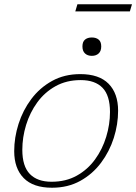

<svg xmlns="http://www.w3.org/2000/svg" viewBox="-20 -869 638 899"><path d="M356 -522Q444 -522 488.5 -476.8Q533 -431.5 533 -350.5Q533 -287 512.8 -223.2Q492.5 -159.5 453 -106.8Q413.5 -54 355.8 -22Q298 10 223.5 10Q135.5 10 91 -35.2Q46.5 -80.5 46.5 -161.5Q46.5 -225 66.8 -288.8Q87 -352.5 126.5 -405.2Q166 -458 223.8 -490Q281.5 -522 356 -522ZM221.5 -18Q288.5 -18 339.5 -46.5Q390.5 -75 425 -122.5Q459.5 -170 477.2 -228Q495 -286 495 -344.5Q495 -422 460 -458Q425 -494 358 -494Q291.5 -494 240.2 -465.5Q189 -437 154.5 -389.5Q120 -342 102.2 -284Q84.5 -226 84.5 -167.5Q84.5 -90.5 119.8 -54.2Q155 -18 221.5 -18ZM410 -607.5Q390 -607.5 378 -618.8Q366 -630 366 -651.5Q366 -673.5 378 -683.5Q390 -693.5 410 -693.5Q430 -693.5 442 -683.5Q454 -673.5 454 -651.5Q454 -630 442 -618.8Q430 -607.5 410 -607.5ZM332.5 -815.5 342.5 -849H598L588 -815.5Z"/></svg>

Font: Newsreader Caption ExtraLight
Style: Italic
Weight: 275
Italic angle: -17°
Designer: Hugues Gentile
Foundry: Production Type
Version: Version 1.001